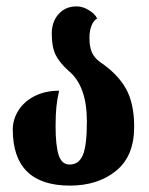

<svg xmlns="http://www.w3.org/2000/svg" viewBox="-20 -571 466 601"><path d="M20 -166Q20 -197 37.5 -225Q55 -253 88 -270Q121 -287 165 -287Q159 -261 156.5 -236.5Q154 -212 154 -176Q154 -116 163.5 -86Q173 -56 198 -56Q227 -56 239.5 -86Q252 -116 252 -191Q252 -302 195 -349Q166 -375 154 -399.5Q142 -424 142 -466Q142 -503 163.5 -527Q185 -551 220 -551Q239 -551 258.5 -539Q278 -527 284 -513Q273 -507 266.5 -491Q260 -475 260 -452Q260 -425 267.5 -407.5Q275 -390 293 -377Q349 -339 374.5 -293Q400 -247 400 -174Q400 -82 343 -36Q286 10 199 10Q20 10 20 -166Z"/></svg>

Font: Noto Serif Georgian Bold Cond
Style: Regular
Weight: 700
Width: 3
Designer: Monotype Design team
Foundry: Monotype Imaging Inc.
Version: Version 1.000